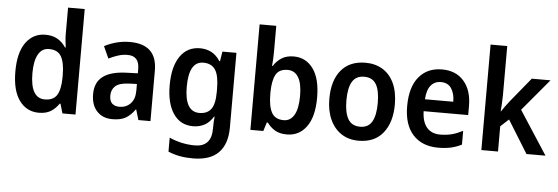

<svg xmlns="http://www.w3.org/2000/svg" viewBox="-58 -949 4005 1378"><g transform="rotate(5 1944.5 -260.0)"><path d="M237 10Q149 10 96.5 -62Q44 -134 44 -271Q44 -408 96.5 -480Q149 -552 237 -552Q289 -552 325 -530.5Q361 -509 384 -473H389Q387 -492 384 -517.5Q381 -543 381 -566V-760H501V0H407L387 -68H381Q358 -33 324 -11.5Q290 10 237 10ZM272 -89Q333 -89 358.5 -129.5Q384 -170 385 -253V-274Q385 -362 360 -407Q335 -452 271 -452Q220 -452 193.5 -404.5Q167 -357 167 -270Q167 -89 272 -89Z M845 -553Q1041 -553 1041 -364V0H954L932 -74H929Q898 -31 862.5 -10.5Q827 10 767 10Q697 10 655.5 -34.5Q614 -79 614 -158Q614 -242 670 -284.5Q726 -327 837 -331L921 -334V-363Q921 -413 899.5 -436Q878 -459 837 -459Q802 -459 768.5 -448.5Q735 -438 701 -421L662 -507Q701 -528 748 -540.5Q795 -553 845 -553ZM864 -255Q795 -252 766.5 -226.5Q738 -201 738 -157Q738 -118 757.5 -100.5Q777 -83 810 -83Q858 -83 889.5 -115.5Q921 -148 921 -209V-257Z M1351 -552Q1396 -552 1432.5 -533Q1469 -514 1496 -472H1501L1512 -542H1613V-4Q1613 115 1552 177.5Q1491 240 1367 240Q1316 240 1272.5 232Q1229 224 1189 207V106Q1233 126 1280 136Q1327 146 1373 146Q1432 146 1462.5 113.5Q1493 81 1493 13V0Q1493 -17 1494 -37Q1495 -57 1497 -72H1493Q1466 -28 1429.5 -9Q1393 10 1348 10Q1257 10 1206.5 -64Q1156 -138 1156 -269Q1156 -403 1207.5 -477.5Q1259 -552 1351 -552ZM1383 -451Q1279 -451 1279 -268Q1279 -89 1385 -89Q1442 -89 1469.5 -126Q1497 -163 1497 -250V-271Q1497 -368 1469.5 -409.5Q1442 -451 1383 -451Z M1881 -573Q1881 -547 1879.5 -519Q1878 -491 1876 -471H1881Q1904 -508 1939 -530Q1974 -552 2026 -552Q2113 -552 2165.5 -480.5Q2218 -409 2218 -272Q2218 -135 2165.5 -62.5Q2113 10 2024 10Q1972 10 1938.5 -10Q1905 -30 1881 -63H1874L1854 0H1761V-760H1881ZM1991 -452Q1929 -452 1905.5 -409Q1882 -366 1881 -284V-269Q1881 -180 1906 -135Q1931 -90 1993 -90Q2041 -90 2068 -136Q2095 -182 2095 -274Q2095 -363 2068 -407.5Q2041 -452 1991 -452Z M2778 -272Q2778 -143 2717 -66.5Q2656 10 2541 10Q2469 10 2416.5 -24.5Q2364 -59 2335 -122.5Q2306 -186 2306 -272Q2306 -404 2367.5 -478Q2429 -552 2543 -552Q2613 -552 2666 -520Q2719 -488 2748.5 -425Q2778 -362 2778 -272ZM2429 -272Q2429 -183 2456 -137Q2483 -91 2543 -91Q2602 -91 2628.5 -137Q2655 -183 2655 -272Q2655 -361 2628.5 -406Q2602 -451 2542 -451Q2483 -451 2456 -406Q2429 -361 2429 -272Z M3094 -552Q3195 -552 3252 -486Q3309 -420 3309 -308V-242H2988Q2990 -165 3024 -125Q3058 -85 3121 -85Q3167 -85 3204.5 -95Q3242 -105 3283 -126V-27Q3246 -8 3206 1Q3166 10 3114 10Q2998 10 2932.5 -62Q2867 -134 2867 -267Q2867 -406 2928 -479Q2989 -552 3094 -552ZM3094 -461Q3049 -461 3021.5 -428.5Q2994 -396 2990 -328H3194Q3194 -386 3169.5 -423.5Q3145 -461 3094 -461Z M3545 -403Q3545 -374 3543 -345.5Q3541 -317 3539 -289H3541Q3554 -308 3568 -328Q3582 -348 3597 -366L3741 -542H3876L3684 -313L3887 0H3750L3604 -236L3545 -182V0H3425V-760H3545Z"/></g></svg>

Font: Noto Sans Sinhala SemiCondensed SemiBold
Style: Regular
Weight: 600
Width: 4
Designer: Jelle Bosma - Monotype Design Team
Foundry: Monotype Imaging Inc.
Version: Version 2.006; ttfautohint (v1.8.4.7-5d5b)